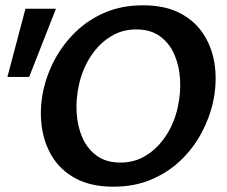

<svg xmlns="http://www.w3.org/2000/svg" viewBox="-20 -691 857 724"><path d="M408 13Q323 13 265.5 -18Q208 -49 176.5 -101Q145 -153 137 -217.5Q129 -282 143 -348Q156 -410 187 -467.5Q218 -525 265.5 -571Q313 -617 376.5 -644Q440 -671 519 -671Q604 -671 661.5 -640Q719 -609 751 -556.5Q783 -504 790.5 -439.5Q798 -375 784 -309Q771 -248 740 -190Q709 -132 661.5 -86.5Q614 -41 550.5 -14Q487 13 408 13ZM434 -78Q479 -78 515 -96Q551 -114 578.5 -144Q606 -174 624.5 -212Q643 -250 651 -290Q662 -341 659 -392Q656 -443 637.5 -485.5Q619 -528 583.5 -554Q548 -580 494 -580Q449 -580 413 -562Q377 -544 349.5 -514Q322 -484 303.5 -446Q285 -408 277 -368Q266 -317 269 -266Q272 -215 290.5 -172.5Q309 -130 344.5 -104Q380 -78 434 -78ZM90 -401H8L76 -658H191Z"/></svg>

Font: Ysabeau Office
Style: Bold Italic
Weight: 700
Italic angle: -12°
Designer: Christian Thalmann (Catharsis Fonts)
Version: Version 2.001;gftools[0.9.30]; featfreeze: tnum,lnum,ss02